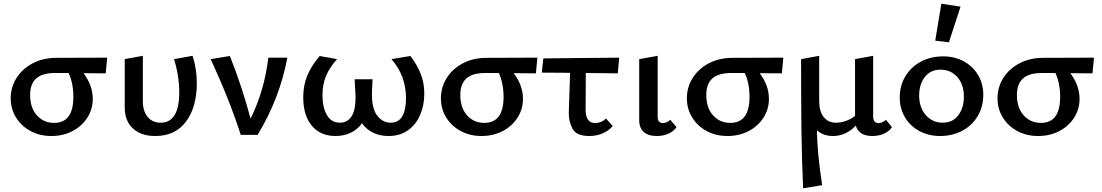

<svg xmlns="http://www.w3.org/2000/svg" viewBox="-20 -730 5963 1039"><path d="M552 -333 432 -334Q482 -268 482 -195Q482 -139 452.5 -93Q423 -47 372 -20.5Q321 6 258 6Q195 6 145 -21Q95 -48 66.5 -94.5Q38 -141 38 -198Q38 -259 70 -309Q102 -359 158 -388Q214 -417 285 -417L560 -418ZM351 -335H278Q209 -335 176 -305.5Q143 -276 143 -216Q143 -147 179.5 -106Q216 -65 273 -65Q377 -65 377 -206Q377 -244 370 -277.5Q363 -311 351 -335Z M655 -148V-410L753 -428V-183Q753 -129 779 -97.5Q805 -66 849 -66Q950 -66 950 -230Q950 -318 922 -410L1022 -428Q1045 -358 1045 -280Q1045 -151 987 -72.5Q929 6 820 6Q743 6 699 -35Q655 -76 655 -148Z M1535 -418Q1494 -198 1374 0H1283Q1220 -195 1120 -410L1224 -427Q1290 -261 1336 -88Q1411 -240 1432 -418Z M2276 -223Q2276 -161 2254 -109Q2232 -57 2188.5 -25.5Q2145 6 2083 6Q2036 6 1999 -12Q1962 -30 1939 -63Q1915 -29 1877.5 -11.5Q1840 6 1796 6Q1714 6 1667.5 -49.5Q1621 -105 1621 -203Q1621 -269 1643 -321.5Q1665 -374 1710 -427L1804 -410Q1764 -366 1744.5 -319.5Q1725 -273 1725 -215Q1725 -149 1749 -107.5Q1773 -66 1819 -66Q1859 -66 1881.5 -99Q1904 -132 1904 -202Q1904 -221 1903 -231L1899 -301H1996L1993 -236Q1990 -146 2020 -106Q2050 -66 2094 -66Q2137 -66 2157 -101Q2177 -136 2177 -198Q2177 -321 2098 -410L2201 -427Q2236 -381 2256 -332Q2276 -283 2276 -223Z M2880 -333 2760 -334Q2810 -268 2810 -195Q2810 -139 2780.5 -93Q2751 -47 2700 -20.5Q2649 6 2586 6Q2523 6 2473 -21Q2423 -48 2394.5 -94.5Q2366 -141 2366 -198Q2366 -259 2398 -309Q2430 -359 2486 -388Q2542 -417 2613 -417L2888 -418ZM2679 -335H2606Q2537 -335 2504 -305.5Q2471 -276 2471 -216Q2471 -147 2507.5 -106Q2544 -65 2601 -65Q2705 -65 2705 -206Q2705 -244 2698 -277.5Q2691 -311 2679 -335Z M3150 -335 3149 -137Q3149 -64 3201 -64Q3217 -64 3232.5 -70.5Q3248 -77 3259 -89L3296 -48Q3276 -24 3243 -9Q3210 6 3169 6Q3099 6 3078 -33.5Q3057 -73 3058 -121L3065 -336L2912 -337L2920 -414L3331 -418L3323 -333Z M3439 -84V-410L3539 -428V-100Q3538 -64 3568 -64Q3578 -64 3588.5 -69Q3599 -74 3607 -82L3641 -42Q3626 -20 3598 -7Q3570 6 3534 6Q3487 6 3462.5 -17Q3438 -40 3439 -84Z M4211 -333 4091 -334Q4141 -268 4141 -195Q4141 -139 4111.5 -93Q4082 -47 4031 -20.5Q3980 6 3917 6Q3854 6 3804 -21Q3754 -48 3725.5 -94.5Q3697 -141 3697 -198Q3697 -259 3729 -309Q3761 -359 3817 -388Q3873 -417 3944 -417L4219 -418ZM4010 -335H3937Q3868 -335 3835 -305.5Q3802 -276 3802 -216Q3802 -147 3838.5 -106Q3875 -65 3932 -65Q4036 -65 4036 -206Q4036 -244 4029 -277.5Q4022 -311 4010 -335Z M4807 -42Q4793 -20 4764.5 -7Q4736 6 4701 6Q4628 6 4611 -50Q4557 6 4488 6Q4435 6 4401 -25Q4402 95 4429 272L4326 289Q4319 134 4317 -21.5Q4315 -177 4315 -410L4413 -428V-183Q4413 -128 4437 -97Q4461 -66 4505 -66Q4530 -66 4557.5 -75.5Q4585 -85 4607 -103V-410L4705 -428V-100Q4705 -64 4735 -64Q4745 -64 4755.5 -69Q4766 -74 4774 -82Z M4849 -203Q4849 -267 4879.5 -317.5Q4910 -368 4963.5 -396.5Q5017 -425 5084 -425Q5146 -425 5195.5 -398Q5245 -371 5273 -323.5Q5301 -276 5301 -217Q5301 -153 5271 -102Q5241 -51 5187.5 -22.5Q5134 6 5067 6Q5005 6 4955 -21Q4905 -48 4877 -95.5Q4849 -143 4849 -203ZM5196 -206Q5196 -273 5160.5 -313Q5125 -353 5070 -353Q5015 -353 4984.5 -313Q4954 -273 4954 -214Q4954 -147 4990.5 -106.5Q5027 -66 5081 -66Q5136 -66 5166 -106.5Q5196 -147 5196 -206ZM5041 -510 5074 -710 5178 -694 5115 -501Z M5892 -333 5772 -334Q5822 -268 5822 -195Q5822 -139 5792.5 -93Q5763 -47 5712 -20.5Q5661 6 5598 6Q5535 6 5485 -21Q5435 -48 5406.5 -94.5Q5378 -141 5378 -198Q5378 -259 5410 -309Q5442 -359 5498 -388Q5554 -417 5625 -417L5900 -418ZM5691 -335H5618Q5549 -335 5516 -305.5Q5483 -276 5483 -216Q5483 -147 5519.5 -106Q5556 -65 5613 -65Q5717 -65 5717 -206Q5717 -244 5710 -277.5Q5703 -311 5691 -335Z"/></svg>

Font: Ysabeau Semibold
Style: Regular
Weight: 600
Designer: Christian Thalmann (Catharsis Fonts)
Version: Version 0.003